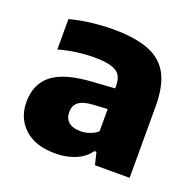

<svg xmlns="http://www.w3.org/2000/svg" viewBox="-89 -842 646 637"><g transform="rotate(20 234.0 -523.5)"><path d="M168 -296.5Q96 -296.5 57.8 -332.5Q19.5 -368.5 19.5 -424.5Q19.5 -489 63.5 -523Q107.5 -557 207.5 -562.5L304 -569L322 -497L229 -491.5Q194.5 -489 179.5 -476.8Q164.5 -464.5 164.5 -442.5Q164.5 -419 179 -406.8Q193.5 -394.5 221.5 -394.5Q236.5 -394.5 252.2 -399.8Q268 -405 281 -416V-576.5Q281 -599.5 272 -613.5Q263 -627.5 241 -634Q219 -640.5 180 -640.5Q152 -640.5 119.5 -636.2Q87 -632 56.5 -623V-730.5Q92 -740 132.2 -744.8Q172.5 -749.5 208.5 -749.5Q284.5 -749.5 333 -731.2Q381.5 -713 404.5 -671Q427.5 -629 427.5 -558V-305H305L294.5 -348.5H287.5Q268 -321.5 236.2 -309Q204.5 -296.5 168 -296.5Z"/></g></svg>

Font: Encode Sans SC
Style: Bold
Weight: 700
Version: Version 3.002